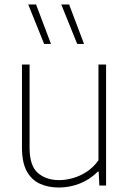

<svg xmlns="http://www.w3.org/2000/svg" viewBox="-20 -828 578 857"><path d="M243 9Q195 9 157.8 -8Q120.5 -25 99.2 -64.2Q78 -103.5 78 -169.5V-540H112V-169Q112 -88 149 -56Q186 -24 244 -24Q272.5 -24 304.5 -32.8Q336.5 -41.5 366.5 -61Q396.5 -80.5 419.5 -112.5V-540H453.5V0H423.5L420.5 -62H416.5Q381.5 -26.5 336.2 -8.8Q291 9 243 9ZM324.5 -632 253.5 -808H288.5L355 -632ZM177 -632 106 -808H141L207.5 -632Z"/></svg>

Font: Encode Sans Condensed Thin Thin
Style: Regular
Weight: 250
Version: Version 3.002